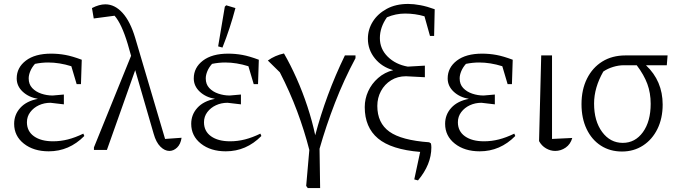

<svg xmlns="http://www.w3.org/2000/svg" viewBox="-20 -763 3461 977"><path d="M228 7Q151 7 101.5 -32Q52 -71 52 -133Q52 -180 83.5 -214.5Q115 -249 173 -260Q126 -268 95.5 -296.5Q65 -325 65 -364Q65 -419 111.5 -454.5Q158 -490 240 -490Q277 -490 312.5 -483.5Q348 -477 396 -459L392 -335H370L343 -426Q282 -445 225 -445Q192 -445 158 -438Q142 -420 134 -400.5Q126 -381 126 -364Q126 -334 144 -315Q162 -296 190 -286.5Q218 -277 248 -277L305 -282V-232L237 -240Q205 -240 178 -227.5Q151 -215 134 -192.5Q117 -170 117 -141Q117 -95 153 -69.5Q189 -44 250 -44Q288 -44 325.5 -53.5Q363 -63 404 -83L409 -71Q332 7 228 7Z M820 -56 904 -62Q899 -29 881 -12Q863 5 842 5Q818 5 796 -17Q774 -39 762 -82L668 -406L524 0H458V-13L647 -479L630 -539Q599 -642 563 -683L457 -669L448 -722Q485 -741 516 -741Q564 -741 603.5 -697.5Q643 -654 668 -570Z M1129 7Q1052 7 1002.5 -32Q953 -71 953 -133Q953 -180 984.5 -214.5Q1016 -249 1074 -260Q1027 -268 996.5 -296.5Q966 -325 966 -364Q966 -419 1012.5 -454.5Q1059 -490 1141 -490Q1178 -490 1213.5 -483.5Q1249 -477 1297 -459L1293 -335H1271L1244 -426Q1183 -445 1126 -445Q1093 -445 1059 -438Q1043 -420 1035 -400.5Q1027 -381 1027 -364Q1027 -334 1045 -315Q1063 -296 1091 -286.5Q1119 -277 1149 -277L1206 -282V-232L1138 -240Q1106 -240 1079 -227.5Q1052 -215 1035 -192.5Q1018 -170 1018 -141Q1018 -95 1054 -69.5Q1090 -44 1151 -44Q1189 -44 1226.5 -53.5Q1264 -63 1305 -83L1310 -71Q1233 7 1129 7ZM1112 -521 1090 -527 1124 -729 1131 -736 1178 -722Q1151 -619 1112 -521Z M1609 194H1546L1538 183L1554 0Q1529 -98 1492 -197Q1455 -296 1404 -395L1343 -455Q1361 -468 1381.5 -477Q1402 -486 1425 -491Q1458 -434 1489 -364.5Q1520 -295 1544.5 -220.5Q1569 -146 1584 -75Q1611 -177 1648.5 -278.5Q1686 -380 1735 -481H1789V-467Q1730 -357 1684.5 -239.5Q1639 -122 1606 -6Z M2107 155 2088 150 2118 10Q1971 -2 1903.5 -58.5Q1836 -115 1836 -218Q1836 -260 1853.5 -298.5Q1871 -337 1904 -366Q1937 -395 1981 -406Q1923 -422 1887.5 -466Q1852 -510 1852 -566Q1852 -613 1877 -653Q1902 -693 1948 -718Q1994 -743 2057 -743Q2085 -743 2119.5 -736.5Q2154 -730 2192 -716L2189 -580H2168L2140 -680Q2093 -694 2041 -694Q1994 -694 1949 -675Q1913 -624 1913 -569Q1913 -514 1953 -474.5Q1993 -435 2055 -424L2142 -429V-370L2046 -375Q2003 -375 1970 -354.5Q1937 -334 1918.5 -299.5Q1900 -265 1900 -224Q1900 -137 1961.5 -93Q2023 -49 2164 -39L2173 -33Q2175 -22 2175 -13Q2175 74 2107 155Z M2421 7Q2344 7 2294.5 -32Q2245 -71 2245 -133Q2245 -180 2276.5 -214.5Q2308 -249 2366 -260Q2319 -268 2288.5 -296.5Q2258 -325 2258 -364Q2258 -419 2304.5 -454.5Q2351 -490 2433 -490Q2470 -490 2505.5 -483.5Q2541 -477 2589 -459L2585 -335H2563L2536 -426Q2475 -445 2418 -445Q2385 -445 2351 -438Q2335 -420 2327 -400.5Q2319 -381 2319 -364Q2319 -334 2337 -315Q2355 -296 2383 -286.5Q2411 -277 2441 -277L2498 -282V-232L2430 -240Q2398 -240 2371 -227.5Q2344 -215 2327 -192.5Q2310 -170 2310 -141Q2310 -95 2346 -69.5Q2382 -44 2443 -44Q2481 -44 2518.5 -53.5Q2556 -63 2597 -83L2602 -71Q2525 7 2421 7Z M2723 -45 2734 -481H2789V-56L2892 -61Q2883 -29 2858.5 -12Q2834 5 2805 5Q2781 5 2758.5 -8Q2736 -21 2723 -45Z M3352 -231Q3352 -161 3325.5 -107Q3299 -53 3252 -22.5Q3205 8 3145 8Q3084 8 3037.5 -22Q2991 -52 2965 -106.5Q2939 -161 2939 -233Q2939 -307 2967 -363Q2995 -419 3045 -450Q3095 -481 3163 -481H3377L3373 -431H3267Q3352 -351 3352 -231ZM3154 -431Q3128 -431 3100 -422.5Q3072 -414 3050 -399Q3003 -317 3003 -236Q3003 -147 3044 -91.5Q3085 -36 3149 -36Q3212 -36 3251.5 -90.5Q3291 -145 3291 -235Q3291 -290 3274 -336Q3257 -382 3220 -431Z"/></svg>

Font: Piazzolla Light
Style: Regular
Weight: 300
Designer: Juan Pablo del Peral
Foundry: Huerta Tipografica
Version: Version 1.330